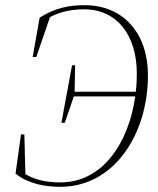

<svg xmlns="http://www.w3.org/2000/svg" viewBox="-20 -707 611 741"><path d="M213 14C420 14 551 -188 551 -417C551 -576 458 -687 307 -687C249 -687 196 -678 133 -639L106 -487H120L173 -641C218 -665 265 -671 305 -671C435 -671 508 -566 508 -424C508 -400 507 -376 504 -353H268L270 -455H258L217 -233H230L265 -335H502C477 -157 377 -3 213 -3C165 -3 118 -11 78 -35L74 -188H61L40 -37C87 1 151 14 213 14Z"/></svg>

Font: Source Serif 4 Display Light
Style: Italic
Weight: 300
Italic angle: -12°
Designer: Frank Grießhammer
Foundry: Adobe Systems Incorporated
Version: Version 4.004;hotconv 1.0.117;makeotfexe 2.5.65602